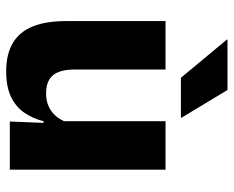

<svg xmlns="http://www.w3.org/2000/svg" viewBox="-86 -641 738 606"><g transform="rotate(90 283.0 -338.0)"><path d="M199.5 -491.5V-202.5Q199.5 -175.5 206.5 -155.8Q213.5 -136 230 -125.2Q246.5 -114.5 275 -114.5Q299 -114.5 316.8 -123Q334.5 -131.5 346.8 -146Q359 -160.5 365 -178L388.5 -106.5H362.5Q354.5 -73.5 336.2 -46.5Q318 -19.5 286.2 -4Q254.5 11.5 205 11.5Q150.5 11.5 115.2 -9.8Q80 -31 63.2 -73Q46.5 -115 46.5 -178V-491.5ZM515.5 -491.5V0H363.5L368.5 -123L362.5 -137V-491.5ZM264 -687 351.5 -542V-540H225.5L105 -685V-687Z"/></g></svg>

Font: Anek Gujarati Medium
Style: Bold
Weight: 700
Version: Version 1.003